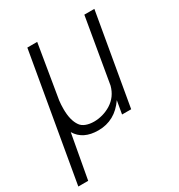

<svg xmlns="http://www.w3.org/2000/svg" viewBox="-183 -644 896 963"><g transform="rotate(-30 265.0 -162.5)"><path d="M93.8 -52.2 47.4 203.1H-9.8L117.2 -528.3H174.3L123 -219.2Q120.1 -195.8 120.1 -170.4Q120.1 -105 145 -69.8Q155.3 -54.7 175.8 -46.9Q196.3 -39.1 222.7 -39.1Q247.1 -39.1 272.2 -46.1Q297.4 -53.2 319.8 -66.9Q368.2 -97.2 383.3 -154.3L447.3 -528.3H505.4L413.6 0H360.8L374 -75.7Q315.4 9.8 219.2 9.8Q130.4 9.8 93.8 -52.2Z"/></g></svg>

Font: Mardoto Light
Style: Italic
Weight: 300
Italic angle: -12°
Designer: Christian Robertson, Vahan Hovhannisyan
Foundry: Google
Version: Version 1.000